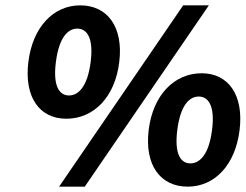

<svg xmlns="http://www.w3.org/2000/svg" viewBox="-20 -686 921 718"><path d="M280 -666C180 -666 102 -585 86 -454C70 -322 128 -242 228 -242C330 -242 410 -322 426 -454C442 -585 382 -666 280 -666ZM269 -579C303 -579 331 -548 319 -454C307 -360 272 -329 238 -329C204 -329 177 -360 189 -454C201 -548 235 -579 269 -579ZM665 -666 201 12H297L761 -666ZM734 -412C632 -412 552 -331 536 -200C520 -68 580 12 682 12C782 12 860 -68 876 -200C892 -331 834 -412 734 -412ZM723 -325C757 -325 785 -294 773 -200C761 -106 726 -75 692 -75C658 -75 631 -106 643 -200C655 -294 689 -325 723 -325Z"/></svg>

Font: Falling Sky
Style: SeBdObl
Weight: 600
Designer: Paul D. Hunt
Foundry: Adobe Systems Incorporated
Version: Version 1.02